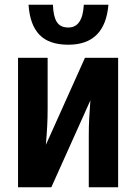

<svg xmlns="http://www.w3.org/2000/svg" viewBox="-20 -791 575 811"><path d="M181.2 -546.9V-330.1Q181.2 -293 179.4 -259.3Q177.7 -225.6 173.8 -179.2L338.9 -546.9H479V0H355V-220.2Q355 -256.3 356.9 -292.5Q358.9 -328.6 361.8 -367.2L196.8 0H56.2V-546.9ZM438 -771Q423.8 -602.1 268.6 -602.1Q187 -602.1 146.5 -644.3Q106 -686.5 100.6 -771H203.6Q205.1 -721.7 220 -698.2Q234.9 -674.8 268.6 -674.8Q329.1 -674.8 334 -771Z"/></svg>

Font: Open Sans Condensed
Style: Bold
Weight: 700
Width: 3
Designer: Monotype Design Team
Foundry: Monotype Imaging Inc.
Version: Version 3.003; ttfautohint (v1.8.4)